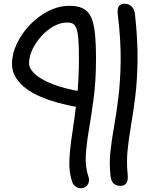

<svg xmlns="http://www.w3.org/2000/svg" viewBox="-20 -737 827 1024"><path d="M409 267Q396 267 383.5 258Q371 249 366 236Q347 182 350 117.5Q353 53 365.5 -27Q378 -107 389.5 -207Q401 -307 401 -431Q401 -495 397.5 -532.5Q394 -570 386.5 -588Q379 -606 367 -611.5Q355 -617 338 -617Q303 -617 267.5 -597.5Q232 -578 202 -545.5Q172 -513 153.5 -474.5Q135 -436 135 -400Q135 -371 166.5 -342Q198 -313 260 -288.5Q322 -264 413 -249Q425 -247 434.5 -239Q444 -231 448 -220Q452 -209 449 -198Q446 -180 431 -171Q416 -162 398 -165Q283 -185 204 -218Q125 -251 84.5 -296.5Q44 -342 44 -396Q44 -450 70 -504.5Q96 -559 139.5 -604.5Q183 -650 238 -678Q293 -706 352 -706Q392 -706 419.5 -693.5Q447 -681 463 -651Q479 -621 485.5 -565.5Q492 -510 492 -424Q492 -307 479.5 -213Q467 -119 454 -43.5Q441 32 437.5 93Q434 154 452 206Q457 220 453.5 234Q450 248 439 257.5Q428 267 409 267ZM622 254Q599 254 585.5 241Q572 228 569 198Q562 133 569 70Q576 7 588.5 -63Q601 -133 611.5 -218Q622 -303 623.5 -412Q625 -521 608 -663Q606 -680 609 -692Q612 -704 620.5 -710.5Q629 -717 645 -717Q668 -717 682.5 -702Q697 -687 700 -661Q715 -521 713.5 -414Q712 -307 701.5 -223Q691 -139 679 -69.5Q667 0 660.5 63.5Q654 127 661 194Q663 211 660 224.5Q657 238 648.5 246Q640 254 622 254Z"/></svg>

Font: Shantell Sans Light
Style: Regular
Weight: 400
Version: Version 1.011;[c5ecc13dd]